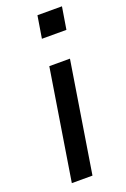

<svg xmlns="http://www.w3.org/2000/svg" viewBox="-138 -749 523 795"><g transform="rotate(-20 123.0 -351.0)"><path d="M122 -604 138 -702H246L230 -604ZM34 0 112 -487H203L125 0Z"/></g></svg>

Font: Nunito Sans 12pt ExtraLight 12pt Medium
Style: Italic
Weight: 500
Italic angle: -9°
Version: Version 3.101;gftools[0.9.27]